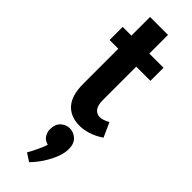

<svg xmlns="http://www.w3.org/2000/svg" viewBox="-357 -734 1120 1120"><g transform="rotate(45 203.0 -174.0)"><path d="M200 375 151 343Q158 332 169.5 309Q181 286 191.5 262.5Q202 239 205 226Q177 219 163.5 198Q150 177 150 153Q150 110 174.5 88.5Q199 67 228 67Q260 67 285 89.5Q310 112 310 158Q310 189 296 226.5Q282 264 257.5 302.5Q233 341 200 375ZM258 17Q183 17 141.5 -29.5Q100 -76 100 -172V-723H248V-184Q248 -143 264 -122.5Q280 -102 306 -102Q319 -102 334.5 -107.5Q350 -113 366 -122L406 -33Q367 -7 329.5 5Q292 17 258 17ZM28 -461V-569H365V-461Z"/></g></svg>

Font: Yaldevi ExtraLight
Style: Regular
Weight: 200
Designer: Sol Matas, Rajitha Manaperi, Kosala Senevirathne
Foundry: Mooniak
Version: Version 1.100